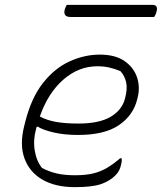

<svg xmlns="http://www.w3.org/2000/svg" viewBox="-20 -761 667 791"><path d="M391 -536Q455 -536 493 -509.5Q531 -483 544.5 -442.5Q558 -402 547 -359L545 -351Q529 -286 470 -245.5Q411 -205 301 -205Q244 -205 200 -215.5Q156 -226 136 -239H131L129 -231Q116 -185 123 -141.5Q130 -98 153 -69Q184 -53 215.5 -46Q247 -39 289 -39Q333 -39 364 -46.5Q395 -54 421 -69.5Q447 -85 475 -109H481Q482 -102 481.5 -96.5Q481 -91 479 -83Q476 -70 471 -59.5Q466 -49 455 -38Q432 -15 396 -2.5Q360 10 288 10Q209 10 155.5 -20.5Q102 -51 81 -108Q60 -165 80 -243L84 -259Q109 -358 157 -419Q205 -480 266.5 -508Q328 -536 391 -536ZM381 -488Q304 -488 241 -433Q178 -378 144 -281Q172 -266 209.5 -259Q247 -252 303 -252Q389 -252 436 -280Q483 -308 495 -355Q506 -396 499.5 -423Q493 -450 476 -468Q452 -478 429.5 -483Q407 -488 381 -488ZM255 -741H608Q634 -741 624 -710Q622 -703 619.5 -698.5Q617 -694 615 -691H271Q238 -691 247 -723Q250 -732 255 -741Z"/></svg>

Font: Recursive Mn Csl St Lt
Style: Italic
Weight: 300
Italic angle: -15°
Monospace: yes
Version: Version 1.079;hotconv 1.0.112;makeotfexe 2.5.65598; ttfautoh